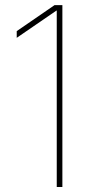

<svg xmlns="http://www.w3.org/2000/svg" viewBox="-20 -748 358 768"><path d="M229.5 -727.5V0H207V-705.6H205.6L46.9 -596.7V-623.5L198.2 -727.5Z"/></svg>

Font: Inter 28pt Thin
Style: Regular
Weight: 250
Designer: Rasmus Andersson
Foundry: rsms
Version: Version 4.001;git-66647c0bb